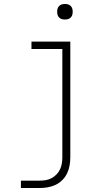

<svg xmlns="http://www.w3.org/2000/svg" viewBox="-20 -739 540 964"><path d="M85 205V168H178Q194 168 209.5 165.5Q225 163 239 155.5Q253 148 264 136.5Q275 125 281.5 111Q288 97 290.5 81.5Q293 66 293 50V-493H138V-530H333V50Q333 71 329.5 91.5Q326 112 317 131Q308 150 293 165Q278 180 259 189Q240 198 219.5 201.5Q199 205 178 205ZM306 -641Q298 -641 290.5 -643Q283 -645 277 -651Q271 -657 269 -664.5Q267 -672 267 -680Q267 -688 269 -695.5Q271 -703 277 -709Q283 -715 290.5 -717Q298 -719 306 -719Q314 -719 321.5 -717Q329 -715 335 -709Q341 -703 343 -695.5Q345 -688 345 -680Q345 -672 343 -664.5Q341 -657 335 -651Q329 -645 321.5 -643Q314 -641 306 -641Z"/></svg>

Font: iosevka_custom_sans_ss08 XLt
Style: Regular
Weight: 200
Designer: Belleve Invis
Foundry: Belleve Invis
Version: Version 10.3.0; ttfautohint (v1.8.3)